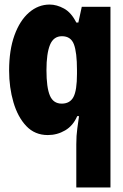

<svg xmlns="http://www.w3.org/2000/svg" viewBox="-20 -583 540 843"><path d="M315 50Q315 12 319.5 -19.5Q324 -51 327 -73H319Q301 -31 266 -10.5Q231 10 190 10Q133 10 95.5 -29.5Q58 -69 39 -134Q20 -199 20 -273Q20 -363 43.5 -428Q67 -493 107.5 -528Q148 -563 198 -563Q229 -563 261 -545.5Q293 -528 315 -484H324L339 -553H465V240H315ZM251 -128Q287 -128 302.5 -157Q318 -186 318 -259V-275Q318 -353 304.5 -388.5Q291 -424 252 -424Q215 -424 199.5 -386Q184 -348 184 -275Q184 -199 199 -163.5Q214 -128 251 -128Z"/></svg>

Font: Noto Sans Mono ExtraCondensed Black
Style: Regular
Weight: 900
Width: 2
Designer: Monotype Design Team
Foundry: Monotype Imaging Inc.
Version: Version 2.014